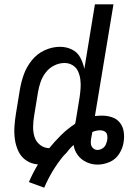

<svg xmlns="http://www.w3.org/2000/svg" viewBox="-20 -755 616 890"><path d="M185 115Q219 35 273 -31Q289 -46 302 -64Q311 -74 321 -83Q325 -57 340.5 -36Q356 -15 380.5 -3.5Q405 8 432 8Q460 8 488 -4Q516 -16 532.5 -42Q549 -68 553 -96Q557 -120 553.5 -144Q550 -168 536 -186Q522 -204 499.5 -211.5Q477 -219 453 -219Q437 -219 420 -217L506 -735H420L371 -436Q365 -464 352 -488.5Q339 -513 313.5 -525.5Q288 -538 258 -538Q222 -538 187 -522Q152 -506 127.5 -475.5Q103 -445 90.5 -410Q78 -375 72 -339L54 -229Q49 -199 47 -168.5Q45 -138 49 -109Q53 -80 65.5 -53.5Q78 -27 102 -11Q126 5 156 7Q132 47 114 89ZM208 -68Q184 -69 165.5 -83.5Q147 -98 140 -120.5Q133 -143 133.5 -167.5Q134 -192 138 -217L156 -327Q160 -351 168 -374.5Q176 -398 192 -419Q208 -440 231.5 -451.5Q255 -463 279 -463Q300 -463 317 -452.5Q334 -442 342 -424Q350 -406 352.5 -386Q355 -366 353.5 -345.5Q352 -325 349 -304L331 -194Q329 -186 328 -181Q294 -159 264 -129.5Q234 -100 208 -68ZM432 -60Q420 -60 411.5 -68Q403 -76 401.5 -87Q400 -98 402 -110Q403 -118 405 -126.5Q407 -135 408 -143Q417 -147 426 -149Q435 -151 444 -151Q456 -151 465.5 -145.5Q475 -140 477 -128.5Q479 -117 477 -106Q475 -95 470 -84Q465 -73 454 -66.5Q443 -60 432 -60Z"/></svg>

Font: Iosevka Sparkle Oblique
Style: Regular
Weight: 400
Italic angle: -9°
Designer: Belleve Invis
Foundry: Belleve Invis
Version: Version 4.5.0; ttfautohint (v1.8.3)